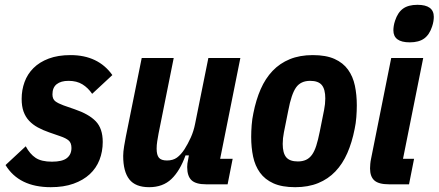

<svg xmlns="http://www.w3.org/2000/svg" viewBox="-20 -766 1823 798"><path d="M191 12Q59 12 3 -80L87 -158Q104 -126 128 -110Q152 -94 196 -94Q239 -94 258 -109Q277 -124 277 -151Q277 -172 265.5 -182Q254 -192 230 -200L184 -216Q158 -225 137 -236.5Q116 -248 101 -264Q86 -280 78 -302Q70 -324 70 -355Q70 -392 82 -425Q94 -458 119 -483Q144 -508 182.5 -522.5Q221 -537 273 -537Q388 -537 447 -454L363 -376Q346 -401 322.5 -415.5Q299 -430 265 -430Q233 -430 215.5 -416Q198 -402 198 -374Q198 -354 210 -345Q222 -336 244 -328L290 -312Q349 -292 378 -262Q407 -232 407 -176Q407 -136 393.5 -101.5Q380 -67 353 -42Q326 -17 285.5 -2.5Q245 12 191 12Z M702 -525 639 -211Q636 -195 633.5 -179Q631 -163 631 -148Q631 -122 640.5 -110.5Q650 -99 674 -99Q699 -99 715.5 -111Q732 -123 747 -146Q761 -168 773 -194.5Q785 -221 791 -252L846 -525H979L895 -106H947L926 0H836Q794 0 776 -17Q758 -34 758 -72Q758 -79 759 -87Q760 -95 762 -103L765 -120H751Q728 -56 692.5 -22Q657 12 600 12Q543 12 517.5 -20.5Q492 -53 492 -118Q492 -135 496 -159Q500 -183 503 -198L569 -525Z M1207 12Q1152 12 1116.5 -4Q1081 -20 1060.5 -48.5Q1040 -77 1032 -115Q1024 -153 1024 -197Q1024 -220 1026 -246Q1028 -272 1033 -295Q1044 -351 1063.5 -395.5Q1083 -440 1113 -471.5Q1143 -503 1184.5 -520Q1226 -537 1280 -537Q1335 -537 1370.5 -521Q1406 -505 1426.5 -476.5Q1447 -448 1455 -410Q1463 -372 1463 -328Q1463 -305 1461 -279Q1459 -253 1454 -230Q1443 -174 1423.5 -129.5Q1404 -85 1374 -53.5Q1344 -22 1302.5 -5Q1261 12 1207 12ZM1218 -95Q1237 -95 1251.5 -101.5Q1266 -108 1276.5 -122.5Q1287 -137 1294.5 -160.5Q1302 -184 1309 -219L1327 -309Q1332 -334 1332 -357Q1332 -395 1317.5 -412.5Q1303 -430 1269 -430Q1230 -430 1210.5 -402.5Q1191 -375 1178 -306L1160 -216Q1155 -191 1155 -168Q1155 -130 1169.5 -112.5Q1184 -95 1218 -95Z M1683 -590Q1615 -590 1615 -640Q1615 -648 1616.5 -658Q1618 -668 1622 -680Q1633 -714 1655 -730Q1677 -746 1715 -746Q1783 -746 1783 -696Q1783 -688 1781.5 -678Q1780 -668 1776 -656Q1765 -622 1743 -606Q1721 -590 1683 -590ZM1596 0Q1554 0 1536 -16Q1518 -32 1518 -66Q1518 -74 1519 -85Q1520 -96 1522 -105L1606 -525H1739L1655 -106H1701L1680 0Z"/></svg>

Font: IBM Plex Sans Cond
Style: Bold Italic
Weight: 700
Width: 3
Italic angle: -11°
Designer: Mike Abbink, Paul van der Laan, Pieter van Rosmalen
Foundry: Bold Monday
Version: Version 1.3